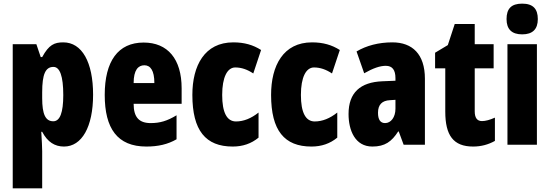

<svg xmlns="http://www.w3.org/2000/svg" viewBox="-20 -796 3025 1056"><path d="M328 -563C279 -563 249 -550 212 -482H204L180 -553H50V240H212V35C212 14 210 -21 207 -71H212C242 -14 282 10 332 10C430 10 492 -98 492 -275C492 -454 431 -563 328 -563ZM274 -428C309 -428 328 -378 328 -273C328 -177 310 -129 273 -129C230 -129 212 -168 212 -256V-288C212 -388 230 -428 274 -428Z M770 -562C629 -562 556 -459 556 -274C556 -90 625 10 785 10C849 10 903 -2 951 -30V-162C900 -131 860 -119 809 -119C745 -119 715 -151 715 -225H979V-310C979 -472 902 -562 770 -562ZM774 -437C807 -437 829 -409 829 -339H715C715 -411 740 -437 774 -437Z M1260 10C1315 10 1362 -6 1402 -39V-177C1362 -145 1320 -128 1278 -128C1228 -128 1202 -177 1202 -274C1202 -371 1230 -425 1274 -425C1308 -425 1340 -414 1373 -392L1416 -521C1372 -549 1324 -563 1263 -563C1105 -563 1038 -435 1038 -274C1038 -78 1111 10 1260 10Z M1693 10C1748 10 1795 -6 1835 -39V-177C1795 -145 1753 -128 1711 -128C1661 -128 1635 -177 1635 -274C1635 -371 1663 -425 1707 -425C1741 -425 1773 -414 1806 -392L1849 -521C1805 -549 1757 -563 1696 -563C1538 -563 1471 -435 1471 -274C1471 -78 1544 10 1693 10Z M2138 -563C2062 -563 1995 -545 1941 -513L1983 -393C2032 -421 2070 -434 2102 -434C2138 -434 2155 -411 2155 -366V-352L2083 -349C1962 -344 1897 -287 1897 -169C1897 -79 1933 10 2028 10C2097 10 2134 -17 2170 -73H2173L2200 0H2317V-363C2317 -498 2248 -563 2138 -563ZM2125 -245 2155 -247V-198C2155 -151 2130 -119 2098 -119C2072 -119 2059 -138 2059 -176C2059 -220 2081 -243 2125 -245Z M2631 -130C2604 -130 2591 -148 2591 -184V-420H2695V-553H2591V-664H2481L2443 -548L2373 -506V-420H2429V-182C2429 -52 2473 10 2582 10C2627 10 2666 -1 2702 -21V-149C2675 -137 2651 -130 2631 -130Z M2852 -776C2792 -776 2766 -748 2766 -691C2766 -635 2795 -607 2852 -607C2909 -607 2938 -635 2938 -691C2938 -747 2912 -776 2852 -776ZM2933 -553H2771V0H2933Z"/></svg>

Font: Noto Sans Lao Looped ExtraCondensed Black
Style: Regular
Weight: 900
Width: 2
Designer: Mark Frömberg, Ben Mitchell
Foundry: The Fontpad Ltd
Version: Version 1.002